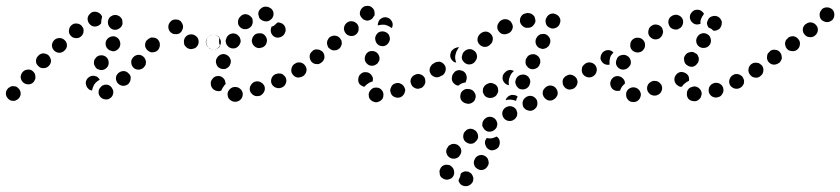

<svg xmlns="http://www.w3.org/2000/svg" viewBox="-36 -314 2849 651"><path d="M34 1Q33 -9 25 -16Q22 -19 17 -21Q12 -22 7 -22Q2 -22 -2 -19Q-7 -17 -10 -13Q-17 -5 -16 5Q-15 15 -7 22Q-4 25 1 27Q6 28 11 28Q16 28 20 25Q25 23 28 19Q35 11 34 1ZM343 14Q346 10 347 6Q349 1 348 -4Q348 -9 345 -13Q341 -22 331 -26Q321 -29 312 -24H311Q307 -21 304 -17Q301 -14 299 -9Q298 -4 298 1Q299 6 301 10Q306 19 316 22Q326 25 335 21V20Q340 18 343 14ZM256 -26Q254 -31 255 -36Q257 -46 265 -52Q273 -58 283 -57Q288 -56 293 -54Q297 -51 300 -47Q300 -46 301 -46Q301 -45 302 -44Q301 -44 301 -43Q293 -39 287 -32Q281 -25 278 -15Q277 -11 276 -7Q271 -8 267 -10Q263 -13 260 -17Q257 -21 256 -26ZM405 -38Q407 -43 407 -48Q408 -53 406 -57Q404 -62 400 -65Q393 -73 383 -73Q373 -73 365 -66Q361 -62 359 -58Q357 -53 357 -48Q357 -43 359 -39Q361 -34 364 -31Q372 -23 382 -23Q392 -23 400 -30Q403 -34 405 -38ZM83 -45Q85 -49 84 -54Q84 -59 82 -64Q80 -68 76 -72Q69 -79 59 -78Q48 -78 41 -70Q34 -62 34 -52Q35 -42 42 -35Q50 -28 60 -28Q71 -28 78 -36Q81 -40 83 -45ZM283 -96Q286 -86 294 -80Q299 -78 303 -77Q308 -76 313 -77Q318 -78 322 -81Q326 -84 329 -88Q334 -97 332 -107Q330 -117 321 -123Q312 -128 302 -126Q292 -124 287 -115H286Q281 -106 283 -96ZM453 -87Q456 -91 458 -95Q459 -100 459 -105Q458 -110 456 -114Q454 -119 450 -122Q442 -129 432 -128Q422 -127 415 -119Q408 -111 409 -101Q410 -91 417 -84Q425 -77 436 -78Q446 -79 453 -87ZM129 -90Q137 -98 137 -108Q136 -118 129 -126Q126 -129 121 -131Q116 -133 111 -133Q106 -133 102 -131Q97 -129 94 -125Q86 -118 86 -107Q86 -97 94 -90Q101 -82 112 -83Q122 -83 129 -90ZM183 -142Q183 -142 183 -143Q191 -150 191 -160Q191 -171 183 -178Q176 -185 166 -185Q156 -185 149 -179L148 -178Q141 -171 140 -161Q140 -151 147 -143Q154 -136 164 -135Q175 -135 182 -142H183Q183 -142 183 -142ZM506 -165Q505 -175 497 -182Q493 -185 488 -186Q483 -187 478 -187Q473 -186 469 -183Q465 -181 462 -177H461Q455 -169 456 -158Q458 -148 466 -142Q470 -139 475 -137Q480 -136 484 -137Q489 -137 494 -140Q498 -142 501 -146Q507 -155 506 -165ZM324 -156Q328 -147 337 -143Q342 -141 347 -140Q352 -140 356 -142Q361 -144 364 -147Q368 -151 370 -155V-156Q374 -165 370 -175Q367 -184 357 -189Q353 -191 348 -191Q343 -191 338 -189Q333 -187 330 -184Q326 -180 324 -176Q320 -166 324 -156ZM705 -153Q713 -161 713 -171Q713 -181 705 -189Q698 -196 688 -196H687Q677 -196 670 -189Q662 -181 662 -171Q662 -161 670 -153Q677 -146 687 -146H688Q698 -146 705 -153ZM607 -148Q612 -147 616 -148Q621 -149 626 -151Q630 -154 633 -158Q636 -162 637 -167Q639 -177 634 -186Q628 -194 618 -197Q608 -199 599 -194Q590 -188 588 -178Q587 -173 588 -168Q588 -163 591 -159Q594 -155 598 -152Q602 -149 607 -148ZM244 -197Q247 -201 247 -206Q248 -211 247 -216Q245 -221 242 -225Q236 -233 226 -234Q215 -236 207 -229Q199 -223 198 -212Q196 -202 203 -194Q209 -186 219 -185Q230 -183 238 -190Q242 -193 244 -197ZM543 -204Q547 -201 551 -199Q556 -198 561 -198Q566 -198 571 -200Q580 -205 583 -215Q587 -224 582 -234Q580 -238 577 -242Q573 -245 568 -247Q563 -248 559 -248Q554 -248 549 -246Q540 -241 536 -231Q533 -222 537 -212Q539 -208 543 -204ZM347 -214Q357 -211 366 -216Q371 -219 374 -222Q377 -226 379 -231Q380 -236 379 -241Q379 -246 377 -250Q374 -255 370 -258Q366 -261 362 -262Q357 -264 352 -263Q347 -263 343 -260Q338 -258 335 -254Q332 -250 331 -246Q329 -241 330 -236Q330 -231 333 -226Q338 -217 347 -214ZM295 -226Q286 -222 276 -226Q267 -231 263 -240Q261 -245 261 -250Q261 -255 263 -259Q265 -264 269 -267Q272 -271 277 -273Q287 -276 296 -272Q306 -268 310 -258Q310 -258 310 -257Q310 -257 310 -256Q310 -254 309 -252Q307 -244 307 -235Q305 -232 302 -230Q299 -227 295 -226Z M782 21Q788 13 787 2Q785 -8 777 -14Q769 -20 758 -19H757Q747 -17 741 -9Q734 -1 736 10Q737 20 746 26Q754 32 764 31H765Q776 29 782 21ZM859 -2Q864 -11 861 -21Q859 -26 856 -29Q853 -33 848 -35Q844 -38 839 -38Q834 -39 829 -37H828Q823 -35 820 -32Q816 -29 814 -24Q811 -20 811 -15Q810 -10 812 -5Q813 -1 817 3Q820 7 824 9Q829 12 834 12Q839 12 843 11H845Q854 7 859 -2ZM689 -10Q681 -16 679 -26Q679 -27 679 -28Q677 -38 684 -46Q690 -55 700 -56Q710 -58 719 -51Q727 -45 728 -35Q728 -35 728 -34Q729 -33 729 -32Q729 -30 729 -29Q725 -26 723 -22Q718 -16 715 -8Q713 -7 712 -6Q710 -6 708 -5Q698 -4 689 -10ZM933 -31Q937 -41 933 -50Q931 -55 927 -58Q923 -62 919 -64Q914 -65 909 -65Q904 -65 900 -63H899Q889 -59 885 -49Q881 -39 885 -30Q887 -25 891 -22Q895 -18 899 -17Q904 -15 909 -15Q914 -15 918 -17H919Q929 -21 933 -31ZM1002 -73Q1004 -83 998 -91Q995 -95 991 -98Q987 -101 982 -102Q977 -102 972 -101Q967 -100 963 -97H962Q954 -91 952 -80Q950 -70 956 -62Q959 -58 963 -55Q968 -52 973 -51Q977 -51 982 -52Q987 -53 991 -56H992Q1001 -62 1002 -73ZM698 -96Q701 -86 711 -82Q715 -80 720 -80Q725 -79 730 -81Q734 -83 738 -86Q742 -90 744 -94V-95Q749 -105 745 -114Q741 -124 732 -128Q723 -133 713 -129Q703 -125 699 -116L698 -115Q694 -105 698 -96ZM689 -146H688Q683 -146 678 -148Q674 -150 670 -153Q667 -157 665 -161Q663 -166 663 -171Q663 -181 670 -189Q678 -196 688 -196H689Q694 -196 699 -194Q703 -192 707 -189Q707 -188 708 -188Q708 -187 708 -187Q707 -183 707 -178Q706 -168 710 -159Q710 -158 710 -157Q707 -152 701 -149Q696 -146 689 -146ZM729 -176Q729 -171 731 -166Q732 -162 736 -158Q739 -154 744 -152Q753 -148 763 -151Q772 -155 777 -164V-165Q780 -169 780 -174Q780 -179 778 -184Q777 -189 773 -192Q770 -196 766 -198Q756 -203 746 -199Q737 -196 732 -186V-185Q730 -181 729 -176ZM864 -161Q870 -170 869 -180Q869 -181 868 -183Q868 -184 868 -185Q867 -187 866 -188Q865 -190 864 -192Q860 -197 854 -200Q847 -202 841 -201H839Q834 -200 830 -198Q826 -195 823 -191Q820 -187 819 -182Q817 -178 818 -173Q820 -162 828 -156Q836 -150 846 -151L848 -152Q858 -153 864 -161ZM929 -226Q923 -235 913 -237Q911 -238 909 -238Q906 -238 904 -237Q899 -232 893 -227Q889 -225 884 -223Q884 -222 884 -221Q883 -220 883 -219Q883 -218 883 -218Q880 -208 885 -199Q890 -190 900 -187Q910 -185 919 -190Q928 -195 931 -205Q931 -206 932 -207Q934 -217 929 -226ZM771 -240Q770 -230 778 -222Q785 -215 795 -215Q806 -215 813 -222L814 -223Q818 -226 819 -231Q821 -235 821 -240Q821 -245 820 -250Q818 -255 814 -258Q807 -265 797 -266Q786 -266 779 -258L778 -257Q771 -250 771 -240ZM851 -287Q842 -281 840 -271Q839 -266 841 -261Q842 -256 844 -252Q847 -248 851 -246Q856 -243 861 -242H862Q872 -240 880 -246Q889 -252 891 -262Q892 -267 891 -272Q890 -277 887 -281Q884 -285 880 -287Q875 -290 871 -291H869Q859 -293 851 -287Z M1247 31Q1252 30 1256 26Q1260 23 1262 19Q1264 14 1264 9Q1265 -1 1258 -9Q1251 -17 1241 -17Q1230 -18 1223 -11Q1215 -4 1214 6Q1214 11 1215 16Q1217 21 1220 24Q1224 28 1228 30Q1233 32 1238 33Q1243 33 1247 31ZM1329 11Q1333 7 1335 3Q1337 -2 1338 -7Q1338 -12 1336 -16Q1332 -26 1323 -30Q1314 -35 1304 -31Q1299 -30 1295 -26Q1292 -23 1290 -18Q1288 -14 1287 -9Q1287 -4 1289 1Q1292 11 1302 15Q1311 19 1321 16Q1326 14 1329 11ZM1393 -16Q1397 -18 1400 -22Q1404 -26 1405 -31Q1407 -35 1406 -40Q1406 -45 1404 -50Q1399 -59 1389 -62Q1379 -65 1370 -60Q1361 -56 1357 -46Q1354 -36 1359 -27Q1361 -22 1365 -19Q1369 -16 1374 -14Q1378 -13 1383 -13Q1388 -14 1393 -16ZM1191 -23Q1187 -25 1183 -29Q1180 -33 1179 -38Q1178 -43 1179 -48Q1180 -58 1188 -64Q1196 -71 1207 -69Q1212 -69 1216 -66Q1220 -64 1223 -60Q1226 -56 1228 -51Q1229 -46 1228 -41Q1228 -40 1228 -40Q1228 -39 1228 -38Q1226 -38 1224 -37Q1215 -34 1208 -28Q1203 -24 1200 -20Q1200 -20 1200 -20Q1200 -20 1200 -20Q1195 -20 1191 -23ZM1467 -64Q1470 -68 1471 -73Q1471 -78 1470 -83Q1469 -87 1466 -92Q1460 -100 1450 -102Q1440 -103 1431 -97Q1427 -94 1425 -90Q1422 -86 1421 -81Q1420 -76 1421 -71Q1423 -66 1425 -62Q1432 -54 1442 -52Q1452 -51 1460 -57Q1465 -60 1467 -64ZM1003 -73Q1005 -83 999 -91Q993 -100 983 -102Q972 -104 964 -98Q960 -95 957 -91Q954 -86 953 -81Q953 -77 954 -72Q955 -67 957 -63Q960 -59 964 -56Q969 -53 974 -52Q978 -52 983 -53Q988 -54 992 -56V-57Q1001 -62 1003 -73ZM1202 -107Q1206 -98 1215 -93Q1220 -91 1225 -91Q1230 -91 1235 -93Q1239 -95 1243 -98Q1246 -101 1248 -106H1249Q1253 -116 1249 -125Q1245 -135 1236 -139Q1231 -141 1226 -141Q1221 -141 1217 -140Q1212 -138 1208 -134Q1205 -131 1203 -126Q1199 -117 1202 -107ZM1064 -118Q1065 -129 1059 -137Q1056 -141 1051 -143Q1047 -146 1042 -146Q1037 -147 1032 -146Q1028 -145 1024 -142V-141Q1015 -135 1014 -125Q1013 -115 1019 -106Q1022 -102 1026 -100Q1030 -97 1035 -97Q1040 -96 1045 -97Q1050 -99 1054 -102Q1062 -108 1064 -118ZM1120 -157Q1122 -161 1123 -166Q1123 -171 1122 -176Q1120 -180 1117 -184Q1114 -188 1110 -190Q1105 -193 1100 -193Q1096 -194 1091 -192Q1086 -191 1082 -188Q1078 -185 1076 -180Q1073 -176 1073 -171Q1072 -166 1074 -161Q1075 -156 1078 -152Q1082 -149 1086 -146Q1090 -144 1095 -143Q1100 -143 1105 -144Q1110 -146 1114 -149Q1118 -152 1120 -157ZM1237 -177Q1239 -167 1248 -161Q1257 -156 1267 -158Q1277 -161 1282 -170Q1288 -179 1285 -189Q1283 -199 1274 -204Q1265 -209 1255 -207Q1245 -205 1240 -196Q1234 -187 1237 -177ZM1180 -216Q1181 -226 1174 -234Q1167 -241 1157 -242Q1147 -243 1139 -236Q1131 -229 1130 -218Q1130 -208 1137 -200Q1143 -193 1154 -192Q1164 -191 1172 -198Q1180 -205 1180 -216ZM1256 -251Q1265 -257 1275 -255Q1285 -253 1291 -244Q1297 -236 1295 -226Q1294 -224 1294 -222Q1293 -220 1292 -219Q1289 -221 1286 -223Q1278 -228 1269 -230Q1259 -231 1250 -229Q1248 -228 1245 -228Q1245 -230 1245 -232Q1245 -234 1246 -236Q1248 -246 1256 -251ZM1220 -247Q1216 -245 1211 -244Q1206 -244 1201 -246Q1196 -247 1193 -251Q1185 -258 1184 -268Q1184 -278 1191 -286Q1198 -294 1208 -294Q1219 -295 1226 -288Q1230 -285 1232 -280Q1234 -276 1234 -271Q1235 -268 1234 -265Q1234 -262 1233 -260Q1231 -258 1230 -257Q1229 -255 1228 -253Q1225 -249 1220 -247Z M1520 294Q1520 295 1519 297Q1519 299 1519 300Q1520 302 1521 304Q1525 313 1535 316Q1545 319 1554 315L1555 314Q1560 312 1563 308Q1566 305 1568 300Q1569 295 1569 290Q1568 285 1566 281Q1564 276 1560 273Q1556 270 1552 268Q1547 267 1542 267Q1537 267 1533 270H1532Q1530 271 1529 272Q1528 273 1527 274Q1527 275 1526 276Q1525 285 1520 294ZM1499 255Q1496 251 1492 248Q1488 245 1483 245Q1478 244 1473 245Q1468 246 1464 249Q1460 252 1458 256Q1455 261 1454 266Q1454 270 1455 275Q1455 276 1455 277Q1456 282 1459 286Q1462 289 1467 292Q1471 294 1476 295Q1481 296 1486 294Q1496 292 1501 283Q1506 274 1503 264Q1503 264 1503 263Q1502 259 1499 255ZM1571 242Q1573 253 1582 258Q1586 261 1591 262Q1596 263 1601 262Q1605 261 1610 258Q1614 255 1616 251L1617 250Q1623 242 1620 231Q1618 221 1610 216Q1601 210 1591 212Q1581 214 1575 223V224Q1569 232 1571 242ZM1528 196Q1527 186 1518 179Q1515 176 1510 175Q1505 173 1500 174Q1495 174 1491 177Q1486 179 1483 183V184Q1476 192 1477 202Q1479 213 1487 219Q1495 225 1505 224Q1515 223 1522 215V214Q1529 206 1528 196ZM1611 159Q1606 168 1610 178Q1613 188 1622 193Q1631 198 1641 194Q1651 191 1656 182V181Q1660 173 1658 163Q1656 154 1648 149Q1640 153 1631 155Q1623 156 1614 154Q1614 155 1613 156Q1612 157 1612 158ZM1585 152Q1586 142 1580 133Q1577 129 1573 127Q1569 124 1564 123Q1559 122 1554 123Q1550 124 1545 127V128Q1536 134 1535 144Q1533 154 1539 163Q1542 167 1546 169Q1550 172 1555 173Q1560 174 1565 173Q1570 172 1574 169V168Q1583 162 1585 152ZM1645 122Q1648 119 1649 114Q1651 109 1650 104Q1649 99 1647 95Q1642 86 1632 83Q1622 80 1613 85L1612 86Q1608 88 1605 92Q1602 96 1600 101Q1599 106 1599 111Q1600 116 1603 120Q1608 129 1618 132Q1628 134 1637 129Q1642 126 1645 122ZM1712 87Q1715 83 1717 79Q1718 74 1718 69Q1717 64 1715 59Q1710 50 1700 47Q1691 44 1681 49Q1671 54 1668 64Q1665 73 1670 83Q1675 92 1684 95Q1694 98 1703 94L1704 93Q1709 91 1712 87ZM1772 59H1773Q1777 56 1780 53Q1784 49 1785 44Q1787 39 1786 34Q1786 29 1784 25Q1779 16 1769 12Q1759 9 1750 14H1749Q1745 17 1742 20Q1738 24 1737 29Q1735 33 1736 38Q1736 43 1738 48Q1743 57 1753 60Q1763 64 1772 59ZM1559 37Q1564 35 1568 32Q1572 29 1574 25Q1576 20 1577 15Q1577 10 1576 6Q1574 1 1571 -3Q1568 -7 1564 -9Q1559 -12 1554 -12Q1554 -12 1553 -12Q1543 -14 1535 -8Q1526 -2 1525 9Q1524 14 1525 18Q1526 23 1529 27Q1532 31 1537 34Q1541 36 1546 37Q1548 37 1549 38Q1554 38 1559 37ZM1688 24Q1683 24 1679 26Q1679 25 1679 24Q1680 23 1680 22V21Q1683 17 1686 14Q1690 10 1695 9Q1699 7 1704 8Q1709 8 1714 10Q1715 11 1717 12Q1718 12 1719 14Q1717 17 1715 22Q1714 25 1714 28Q1711 27 1707 26Q1698 23 1688 24ZM1849 17Q1852 13 1854 9Q1855 4 1855 -1Q1854 -6 1852 -10Q1847 -20 1837 -23Q1827 -26 1818 -21L1817 -20Q1813 -18 1810 -14Q1807 -11 1805 -6Q1804 -1 1804 4Q1805 9 1807 13Q1812 22 1822 26Q1831 29 1841 24V23Q1846 21 1849 17ZM1647 9Q1650 5 1652 0Q1654 -4 1653 -9Q1653 -14 1651 -19Q1646 -28 1636 -31Q1627 -35 1617 -30L1615 -29Q1611 -27 1607 -23Q1604 -19 1602 -15Q1601 -10 1601 -5Q1601 0 1604 5Q1608 14 1618 17Q1628 20 1637 16L1639 15Q1644 13 1647 9ZM1917 -21Q1920 -25 1921 -29Q1923 -34 1922 -39Q1921 -44 1919 -48Q1913 -57 1903 -60Q1893 -63 1885 -57H1884Q1879 -54 1876 -50Q1873 -47 1872 -42Q1871 -37 1872 -32Q1872 -27 1875 -23Q1880 -14 1890 -11Q1900 -9 1909 -14H1910Q1914 -17 1917 -21ZM1711 -37Q1711 -32 1713 -28Q1714 -23 1718 -19Q1721 -15 1725 -13Q1735 -9 1744 -12Q1754 -15 1759 -25Q1761 -30 1762 -35Q1762 -40 1761 -44Q1759 -49 1756 -53Q1752 -57 1748 -59Q1739 -63 1729 -60Q1719 -57 1714 -47Q1712 -42 1711 -37ZM1499 -36Q1494 -45 1497 -55V-57Q1499 -62 1502 -66Q1505 -70 1509 -73Q1513 -75 1518 -76Q1523 -77 1528 -75Q1538 -73 1543 -64Q1548 -55 1546 -45L1545 -42Q1545 -40 1544 -38Q1543 -36 1542 -34Q1540 -34 1539 -34Q1529 -32 1521 -26Q1520 -25 1519 -24Q1518 -24 1517 -24Q1516 -24 1515 -24Q1505 -27 1499 -36ZM1705 -72Q1706 -73 1707 -73Q1700 -77 1693 -77Q1685 -76 1679 -71L1677 -69Q1669 -63 1668 -52Q1667 -42 1674 -34Q1677 -30 1681 -28Q1685 -26 1690 -25Q1688 -32 1689 -40Q1690 -49 1694 -57Q1698 -66 1705 -72ZM1987 -73Q1988 -83 1982 -91Q1980 -95 1975 -98Q1971 -101 1966 -102Q1961 -102 1957 -101Q1952 -100 1948 -97H1947Q1943 -94 1940 -90Q1937 -86 1937 -81Q1936 -76 1937 -71Q1938 -66 1941 -62Q1947 -54 1957 -52Q1967 -50 1976 -56Q1985 -62 1987 -73ZM1475 -76Q1477 -86 1471 -94Q1468 -98 1464 -101Q1459 -104 1455 -105Q1450 -105 1445 -104Q1440 -103 1436 -100L1432 -97Q1428 -95 1425 -90Q1422 -86 1421 -81Q1421 -76 1422 -72Q1423 -67 1426 -63Q1428 -59 1433 -56Q1437 -53 1442 -52Q1447 -52 1451 -53Q1456 -54 1460 -57L1465 -59Q1473 -65 1475 -76ZM1746 -106Q1745 -101 1747 -96Q1748 -92 1752 -88Q1755 -84 1759 -82Q1769 -77 1779 -81Q1788 -84 1793 -93V-94Q1796 -99 1796 -104Q1796 -109 1795 -113Q1793 -118 1790 -122Q1786 -125 1782 -128Q1773 -132 1763 -129Q1753 -126 1749 -116H1748Q1746 -111 1746 -106ZM1531 -126Q1529 -121 1530 -116Q1531 -111 1534 -107Q1537 -103 1541 -100Q1549 -94 1560 -96Q1570 -98 1576 -107L1577 -109Q1583 -117 1581 -127Q1579 -138 1570 -143Q1562 -149 1552 -147Q1542 -145 1536 -137L1534 -135Q1532 -131 1531 -126ZM1521 -154Q1517 -154 1513 -153Q1509 -152 1505 -150L1501 -147Q1497 -144 1494 -140Q1492 -135 1491 -131Q1490 -126 1491 -121Q1492 -116 1495 -112Q1498 -108 1502 -105Q1506 -102 1511 -102Q1511 -102 1511 -102Q1511 -102 1511 -102Q1509 -106 1508 -112Q1506 -121 1509 -131Q1511 -140 1516 -147L1517 -149Q1519 -152 1521 -154ZM1781 -165Q1784 -156 1793 -151Q1798 -149 1803 -148Q1808 -148 1813 -150Q1817 -151 1821 -155Q1825 -158 1827 -162V-163Q1832 -172 1829 -182Q1825 -192 1816 -197Q1812 -199 1807 -199Q1802 -199 1797 -198Q1792 -196 1789 -193Q1785 -190 1783 -185L1782 -184Q1778 -175 1781 -165ZM1583 -182Q1582 -172 1589 -164Q1596 -156 1606 -155Q1616 -154 1624 -161L1626 -163Q1634 -169 1635 -180Q1636 -190 1629 -198Q1622 -206 1612 -207Q1602 -207 1594 -201L1592 -199Q1584 -192 1583 -182ZM1657 -240Q1654 -236 1652 -232Q1650 -227 1650 -222Q1650 -217 1652 -213Q1657 -203 1666 -199Q1676 -196 1685 -200L1688 -201Q1697 -205 1701 -215Q1705 -224 1700 -234Q1698 -238 1695 -242Q1691 -245 1687 -247Q1682 -249 1677 -249Q1672 -249 1667 -247L1665 -246Q1661 -244 1657 -240ZM1815 -234Q1818 -224 1828 -220Q1837 -215 1847 -219Q1856 -222 1861 -231V-232Q1866 -241 1863 -251Q1859 -261 1850 -265Q1841 -270 1831 -267Q1821 -263 1817 -254L1816 -253Q1812 -244 1815 -234ZM1732 -260Q1726 -252 1727 -241Q1729 -231 1737 -225Q1745 -218 1755 -220H1758Q1763 -221 1767 -223Q1771 -226 1774 -230Q1777 -234 1779 -239Q1780 -243 1779 -248Q1778 -253 1776 -258Q1773 -262 1769 -265Q1765 -268 1761 -269Q1756 -270 1751 -270L1749 -269Q1738 -268 1732 -260Z M2122 30Q2127 28 2130 24Q2134 20 2135 16Q2137 11 2137 6Q2136 -4 2129 -11Q2121 -18 2111 -18H2110Q2100 -17 2093 -10Q2086 -2 2087 8Q2087 13 2089 18Q2091 22 2095 26Q2098 29 2103 31Q2108 32 2113 32Q2118 32 2122 30ZM2326 28Q2330 27 2334 23Q2338 20 2340 16Q2342 11 2343 6Q2344 -4 2337 -12Q2330 -20 2320 -21H2319Q2314 -21 2310 -19Q2305 -18 2301 -15Q2297 -11 2295 -7Q2293 -3 2293 2Q2292 13 2298 21Q2305 28 2315 29H2316Q2321 30 2326 28ZM2408 11Q2412 7 2414 3Q2417 -2 2417 -7Q2417 -12 2416 -16Q2413 -26 2403 -31Q2394 -35 2384 -32Q2379 -30 2375 -27Q2372 -24 2369 -19Q2367 -15 2367 -10Q2366 -5 2368 0Q2371 9 2380 14Q2390 19 2400 15Q2405 14 2408 11ZM2208 -8Q2211 -18 2206 -27Q2203 -31 2200 -34Q2196 -37 2191 -39Q2186 -40 2181 -40Q2176 -39 2172 -37Q2162 -32 2159 -22Q2156 -12 2161 -3Q2164 2 2168 5Q2171 8 2176 9Q2181 11 2186 10Q2191 10 2195 7H2196Q2205 2 2208 -8ZM2041 -12Q2034 -19 2033 -30Q2033 -35 2035 -40Q2036 -44 2040 -48Q2043 -52 2048 -54Q2052 -56 2057 -56Q2068 -56 2075 -49Q2083 -42 2083 -32Q2083 -32 2083 -31Q2083 -31 2083 -31Q2080 -28 2077 -25Q2070 -18 2067 -8Q2066 -8 2066 -7Q2065 -6 2063 -6Q2061 -6 2059 -6Q2049 -5 2041 -12ZM2481 -22Q2484 -26 2486 -30Q2487 -35 2487 -40Q2486 -45 2484 -49Q2482 -54 2478 -57Q2474 -60 2469 -62Q2465 -63 2460 -63Q2455 -63 2450 -60Q2441 -55 2438 -46Q2434 -36 2439 -26Q2441 -22 2445 -19Q2449 -16 2454 -14Q2458 -13 2463 -13Q2468 -13 2473 -16Q2478 -18 2481 -22ZM2262 -24Q2257 -27 2255 -31Q2252 -35 2251 -40Q2250 -45 2251 -50Q2254 -60 2262 -66Q2271 -72 2281 -69Q2286 -68 2290 -65Q2294 -63 2297 -58Q2300 -54 2300 -50Q2301 -45 2300 -40Q2293 -37 2287 -32Q2280 -27 2276 -20Q2275 -20 2273 -20Q2272 -20 2270 -20Q2266 -21 2262 -24ZM2551 -73Q2553 -83 2547 -91Q2544 -95 2540 -98Q2536 -101 2531 -101Q2526 -102 2521 -101Q2516 -100 2512 -97Q2504 -91 2502 -81Q2500 -71 2506 -62Q2509 -58 2513 -55Q2517 -53 2522 -52Q2527 -51 2532 -52Q2537 -53 2541 -56Q2550 -62 2551 -73ZM1976 -57H1977Q1981 -60 1983 -64Q1986 -68 1987 -73Q1988 -78 1987 -83Q1986 -87 1983 -92Q1977 -100 1967 -102Q1957 -104 1948 -98Q1944 -95 1941 -90Q1938 -86 1937 -81Q1937 -76 1938 -72Q1939 -67 1941 -63Q1947 -54 1958 -52Q1968 -51 1976 -56ZM2053 -96Q2056 -86 2065 -81Q2074 -76 2084 -79Q2094 -82 2099 -91H2100Q2105 -100 2102 -110Q2099 -120 2090 -125Q2081 -130 2071 -127Q2061 -125 2056 -116V-115Q2051 -106 2053 -96ZM2283 -117Q2283 -112 2284 -107Q2285 -102 2288 -98Q2291 -94 2295 -92Q2304 -86 2314 -88Q2324 -91 2329 -100H2330Q2332 -104 2333 -109Q2334 -114 2333 -119Q2331 -124 2329 -128Q2326 -132 2321 -134Q2313 -140 2303 -137Q2292 -135 2287 -126Q2284 -122 2283 -117ZM2044 -136Q2037 -143 2029 -144Q2020 -145 2012 -140Q2007 -137 2005 -133Q2002 -129 2001 -124Q2000 -120 2000 -115Q2001 -110 2004 -106Q2008 -99 2016 -96Q2023 -93 2031 -95Q2030 -102 2031 -110Q2032 -119 2036 -127H2037Q2040 -132 2044 -136ZM2101 -162Q2100 -152 2107 -144Q2114 -137 2125 -136Q2135 -136 2143 -142V-143Q2151 -150 2151 -160Q2152 -170 2145 -178Q2138 -186 2127 -186Q2117 -187 2109 -180Q2101 -173 2101 -162ZM2325 -171Q2327 -161 2336 -155Q2344 -150 2355 -152Q2365 -154 2370 -162L2371 -163Q2376 -171 2374 -181Q2372 -192 2364 -197Q2355 -203 2345 -201Q2335 -199 2329 -190Q2323 -181 2325 -171ZM2163 -212Q2160 -202 2165 -193Q2171 -184 2181 -181Q2191 -179 2200 -184Q2204 -187 2207 -191Q2210 -195 2211 -200Q2213 -205 2212 -209Q2211 -214 2209 -219Q2203 -228 2193 -230Q2183 -233 2174 -227Q2165 -222 2163 -212ZM2365 -247V-248Q2370 -257 2380 -259Q2390 -262 2399 -257Q2403 -255 2406 -251Q2409 -247 2411 -242Q2412 -238 2411 -233Q2411 -228 2408 -223Q2405 -216 2398 -213Q2391 -209 2383 -210Q2380 -213 2376 -216Q2371 -219 2366 -221Q2362 -227 2361 -234Q2361 -241 2365 -247ZM2238 -257Q2234 -254 2232 -249Q2230 -244 2230 -239Q2230 -235 2232 -230Q2235 -220 2245 -216Q2254 -212 2264 -215V-216Q2274 -219 2278 -229Q2282 -238 2279 -248Q2275 -258 2265 -262Q2256 -266 2246 -262Q2241 -260 2238 -257ZM2329 -231H2328Q2318 -231 2311 -238Q2303 -246 2303 -256Q2303 -266 2311 -274Q2318 -281 2328 -281H2329Q2336 -281 2342 -277Q2348 -273 2351 -267Q2348 -263 2345 -258Q2340 -250 2339 -241Q2339 -237 2339 -233Q2336 -232 2334 -232Q2331 -231 2329 -231Z M2549 -63Q2551 -67 2552 -72Q2553 -77 2552 -82Q2551 -87 2548 -91Q2545 -95 2541 -97Q2537 -100 2532 -101Q2527 -102 2522 -100Q2517 -99 2513 -96Q2508 -93 2506 -89Q2503 -85 2502 -80Q2502 -75 2503 -70Q2504 -65 2507 -61Q2510 -57 2514 -54Q2518 -52 2523 -51Q2528 -50 2533 -51Q2537 -52 2541 -55L2542 -56Q2546 -59 2549 -63ZM2611 -107Q2614 -112 2615 -116Q2615 -121 2614 -126Q2613 -131 2610 -135Q2604 -144 2594 -145Q2584 -147 2575 -141V-140Q2571 -137 2568 -133Q2565 -129 2565 -124Q2564 -119 2565 -114Q2566 -109 2569 -105Q2575 -97 2585 -95Q2596 -94 2604 -100H2605Q2609 -103 2611 -107ZM2676 -162Q2678 -173 2671 -181Q2665 -189 2655 -191Q2645 -192 2636 -186V-185Q2632 -182 2629 -178Q2627 -174 2626 -169Q2625 -164 2627 -159Q2628 -154 2631 -150Q2637 -142 2647 -141Q2658 -139 2666 -145L2667 -146Q2675 -152 2676 -162ZM2737 -211Q2738 -221 2731 -229Q2724 -237 2714 -238Q2704 -239 2696 -232H2695Q2687 -225 2686 -215Q2685 -205 2692 -197Q2698 -189 2709 -188Q2719 -187 2727 -193L2728 -194Q2736 -201 2737 -211ZM2793 -264Q2793 -275 2786 -282Q2778 -289 2768 -289Q2757 -289 2750 -282V-281Q2743 -274 2743 -264Q2743 -253 2750 -246Q2754 -243 2759 -241Q2763 -239 2768 -239Q2773 -239 2778 -241Q2782 -243 2786 -246Q2793 -254 2793 -264Z"/></svg>

Font: FRB American Cursive Dotted Black
Style: Bold Italic
Weight: 900
Italic angle: -25°
Version: Version 2.0;Modular Font Editor K font №1